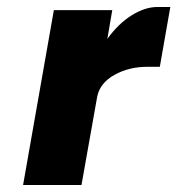

<svg xmlns="http://www.w3.org/2000/svg" viewBox="-20 -529 507 549"><path d="M134 -500H301L287 -418Q319 -462 357 -485.5Q395 -509 430 -509H467L437 -338H401Q349 -338 307.5 -315Q266 -292 258 -253L213 0H46Z"/></svg>

Font: Overused Grotesk ExtraBold
Style: Italic
Weight: 800
Italic angle: -10°
Version: Version 0.003